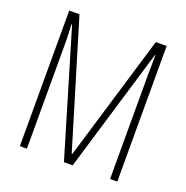

<svg xmlns="http://www.w3.org/2000/svg" viewBox="-128 -832 920 950"><g transform="rotate(20 332.5 -357.0)"><path d="M309 0 114 -654H111Q113 -607 113.5 -585.5Q114 -564 114 -554V0H77V-714H131L331 -52H334L533 -714H590V0H552V-551Q552 -561 552.5 -584Q553 -607 553 -653H551L355 0Z"/></g></svg>

Font: Noto Sans Arabic ExtCond ExtLt
Style: Regular
Weight: 200
Width: 2
Designer: Monotype Design Team, Nadine Chahine, Nizar Qandah and Khaled Hosny
Foundry: Monotype Imaging Inc.
Version: Version 2.012; ttfautohint (v1.8.4.7-5d5b)